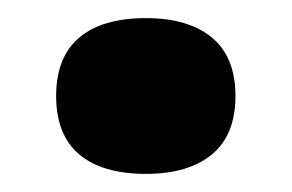

<svg xmlns="http://www.w3.org/2000/svg" viewBox="-20 -178 322 212"><path d="M141 -158Q188 -158 214 -136.5Q240 -115 240 -72Q240 -29 214 -7.5Q188 14 141 14Q93 14 67.5 -7.5Q42 -29 42 -72Q42 -115 67.5 -136.5Q93 -158 141 -158Z"/></svg>

Font: Playfair Display Black
Style: Regular
Weight: 900
Designer: Claus Eggers Sørensen
Foundry: Claus Eggers Sørensen
Version: Version 1.203